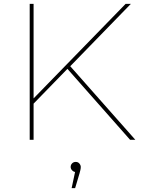

<svg xmlns="http://www.w3.org/2000/svg" viewBox="-20 -720 733 989"><path d="M149 -182V-209L627 -700H654L340 -377L328 -366ZM133 0V-700H153V0ZM650 0 317 -377 332 -390 677 0ZM349 249 369 155 370 166Q360 166 352 158Q344 150 344 140Q344 129 351.5 121.5Q359 114 370 114Q382 114 389 122.5Q396 131 396 140Q396 148 394 156Q392 164 390 172L367 249Z"/></svg>

Font: Montserrat Alternates Thin
Style: Regular
Weight: 100
Designer: Julieta Ulanovsky
Foundry: Julieta Ulanovsky
Version: Version 9.000